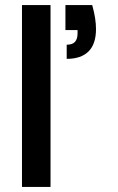

<svg xmlns="http://www.w3.org/2000/svg" viewBox="-20 -740 466 760"><path d="M345 -720Q353 -691 356.5 -668Q360 -645 360 -625Q360 -566 330.5 -536.5Q301 -507 244 -507V-563Q267 -563 277 -574.5Q287 -586 287 -608V-621H239V-720ZM67 -720H180V0H67Z"/></svg>

Font: Albert Sans SemiBold
Style: Regular
Weight: 600
Designer: Andreas Rasmussen
Foundry: a.Foundry
Version: Version 1.025